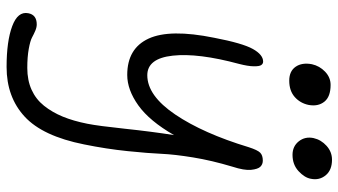

<svg xmlns="http://www.w3.org/2000/svg" viewBox="-250 -554 1062 603"><g transform="rotate(90 281.5 -252.0)"><path d="M465.8 -639.2Q439 -639.2 423.3 -658.9Q407.7 -678.7 413.1 -705.1Q418.5 -729 437.5 -746.1Q456.5 -763.2 481 -763.2Q513.7 -763.2 530 -743.4Q546.4 -723.6 541 -696.8Q537.6 -677.2 517.1 -658.2Q496.6 -639.2 465.8 -639.2ZM232.9 -628.9Q203.1 -628.9 189.2 -648.9Q175.3 -668.9 181.2 -700.2Q186.5 -724.1 204.6 -741.5Q222.7 -758.8 246.1 -758.8Q283.2 -758.8 298.8 -739.3Q314.5 -719.7 309.1 -689.9Q303.7 -663.6 284.2 -646.2Q264.6 -628.9 232.9 -628.9ZM189.9 258.8Q108.9 258.8 61.8 241.2Q14.6 223.6 21 190.9Q25.9 164.1 56.2 164.1Q65.4 164.1 76.2 168.7Q86.9 173.3 97.4 179Q107.9 184.6 133.1 189.2Q158.2 193.8 192.9 193.8Q231.4 193.8 261.2 180.4Q291 167 311.5 141.4Q332 115.7 345.7 82.5Q359.4 49.3 368.2 4.9Q375 -29.3 383.8 -112.5Q392.6 -195.8 403.8 -267.1Q359.4 -189.9 310.5 -155Q261.7 -120.1 214.8 -120.1Q131.8 -120.1 100.8 -187Q69.8 -253.9 98.1 -393.1Q115.2 -482.4 133.3 -514.6Q151.4 -546.9 172.9 -546.9Q179.7 -546.9 183.8 -541Q188 -535.2 187.7 -517.3Q187.5 -499.5 180.2 -471.2Q145.5 -342.8 154.3 -262.9Q163.1 -183.1 215.8 -183.1Q279.8 -183.1 339.1 -270.8Q398.4 -358.4 441.9 -502Q450.7 -529.3 459 -537.6Q467.3 -545.9 483.9 -545.9Q495.6 -545.9 503.2 -538.1Q510.7 -530.3 512.9 -509Q515.1 -487.8 502.9 -450.2Q483.4 -385.3 473.9 -326.9Q464.4 -268.6 462.6 -228Q460.9 -187.5 454.1 -121.1Q447.3 -54.7 433.1 15.1Q407.2 145.5 345.7 202.1Q284.2 258.8 189.9 258.8Z"/></g></svg>

Font: Shantell Sans Irregular
Style: Italic
Weight: 300
Italic angle: -11.31°
Designer: Stephen Nixon, Anya Danilova, Shantell Martin
Foundry: Arrow Type
Version: Version 1.006;[9816181b4]